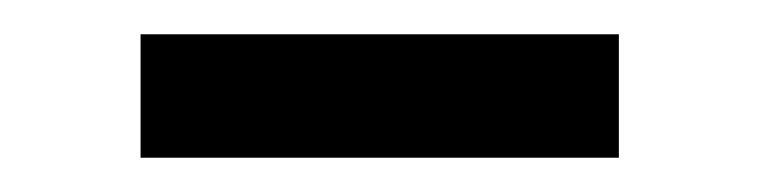

<svg xmlns="http://www.w3.org/2000/svg" viewBox="-20 -369 442 112"><path d="M62 -277V-349H341V-277Z"/></svg>

Font: FiraGO Book
Style: Regular
Weight: 350
Designer: bBox Type
Foundry: bBox Type GmbH
Version: Version 1.001;PS 001.001;hotconv 1.0.88;makeotf.lib2.5.64775